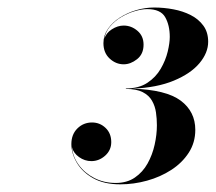

<svg xmlns="http://www.w3.org/2000/svg" viewBox="-20 -932 563 501"><path d="M489.6 -593.2Q489.6 -559.9 472.5 -533.5Q455.4 -507.1 426.9 -488.6Q398.4 -470.2 363.7 -460.6Q329.1 -451 294 -451Q251.4 -451 223 -467Q194.7 -483.1 180.4 -507.4Q166.2 -531.7 166.2 -556Q166.2 -581.2 181.9 -596.8Q197.7 -612.4 220.2 -612.4Q240.6 -612.4 255.4 -598.3Q270.3 -584.2 270.3 -561.1Q270.3 -540.1 254.4 -525.8Q238.5 -511.6 218.4 -511.6Q201 -511.6 186.3 -522.1Q171.6 -532.6 167.7 -547.9Q170.1 -523 185.5 -501.7Q201 -480.4 226 -467.5Q251.1 -454.6 282 -454.6Q311.4 -454.6 331.9 -468.7Q352.5 -482.8 365.1 -505.4Q377.7 -528.1 383.5 -554.3Q389.4 -580.6 389.4 -605.2Q389.4 -622 387 -638.6Q384.6 -655.3 376.6 -669.2Q368.7 -683.2 352.3 -691.6Q336 -700 308.4 -700V-701.2Q342.3 -701.2 364.5 -715.9Q386.7 -730.6 399.4 -752.6Q412.2 -774.7 417.6 -797.3Q423 -820 423 -835.6Q423 -866.2 411 -887.2Q399 -908.2 364.2 -908.2Q349.8 -908.2 331.8 -902.9Q313.8 -897.7 296.7 -887.6Q279.6 -877.6 267.3 -863Q255 -848.5 252 -829.9Q256.5 -845.8 271.8 -855.5Q287.1 -865.3 302.7 -865.3Q322.8 -865.3 338.7 -851.6Q354.6 -838 354.6 -815.5Q354.6 -790.9 337.6 -777.5Q320.7 -764.2 302.7 -764.2Q282.3 -764.2 266.1 -779.2Q249.9 -794.2 249.9 -819.4Q249.9 -839.8 261.6 -856.7Q273.3 -873.7 292.6 -886.1Q312 -898.6 335.4 -905.5Q358.8 -912.4 382.2 -912.4Q407.4 -912.4 432.3 -907.7Q457.2 -903.1 477.7 -892.6Q498.3 -882.1 510.7 -865Q523.2 -847.9 523.2 -823Q523.2 -794.2 500.4 -767Q477.6 -739.9 433.6 -721.6Q389.7 -703.3 325.8 -700.6Q413.4 -697.9 451.5 -669.4Q489.6 -640.9 489.6 -593.2Z"/></svg>

Font: Bodoni* 96
Style: Bold Italic
Weight: 700
Italic angle: -13°
Version: Version 2.2